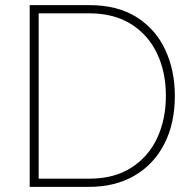

<svg xmlns="http://www.w3.org/2000/svg" viewBox="-20 -730 752 750"><path d="M96 0V-710H328Q440 -710 514.5 -662.5Q589 -615 626 -534.5Q663 -454 663 -356Q663 -248 622 -168Q581 -88 505.5 -44Q430 0 328 0ZM628 -356Q628 -449 593 -522Q558 -595 491 -636.5Q424 -678 328 -678H131V-32H328Q426 -32 493 -75Q560 -118 594 -191Q628 -264 628 -356Z"/></svg>

Font: Raleway ExtraLight
Style: Regular
Weight: 200
Designer: Matt McInerney, Pablo Impallari, Rodrigo Fuenzalida
Foundry: Matt McInerney, Pablo Impallari, Rodrigo Fuenzalida
Version: Version 4.026